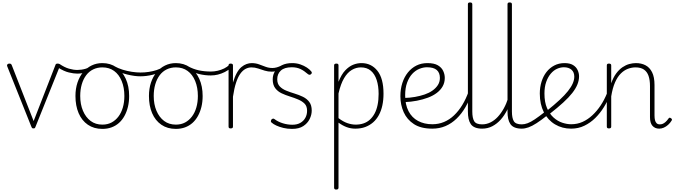

<svg xmlns="http://www.w3.org/2000/svg" viewBox="-20 -1035 5515 1570"><path d="M254 15Q244 15 241.5 11Q239 7 236 0L39 -493Q35 -501 40 -508Q45 -515 56 -515Q66 -515 70 -511.5Q74 -508 77 -500L255 -45L432 -500Q434 -508 438 -511.5Q442 -515 451 -515Q464 -515 469 -509.5Q474 -504 469 -493L271 0Q269 7 266 11Q263 15 254 15Z M612 -433Q583 -433 543 -442.5Q503 -452 454 -483Q448 -487 447.5 -493Q447 -499 449.5 -504.5Q452 -510 456.5 -512.5Q461 -515 468 -511Q508 -484 544 -473.5Q580 -463 613 -463Q629 -463 646.5 -465.5Q664 -468 679 -472.5Q694 -477 703 -483Q713 -490 719.5 -485Q726 -480 725.5 -471.5Q725 -463 715 -456Q703 -449 685.5 -444Q668 -439 649 -436Q630 -433 612 -433Z M817 19Q748 19 698.5 -15Q649 -49 623 -109.5Q597 -170 597 -250Q597 -310 613.5 -359.5Q630 -409 659.5 -444.5Q689 -480 729 -499.5Q769 -519 817 -519Q882 -519 931.5 -485Q981 -451 1008.5 -390.5Q1036 -330 1036 -250Q1036 -202 1026 -161Q1016 -120 997.5 -86.5Q979 -53 952.5 -29.5Q926 -6 892 6.5Q858 19 817 19ZM817 -16Q860 -16 892.5 -33.5Q925 -51 948.5 -82Q972 -113 984.5 -156Q997 -199 997 -250Q997 -319 975 -372.5Q953 -426 913 -455Q873 -484 817 -484Q776 -484 742 -467.5Q708 -451 684.5 -419.5Q661 -388 648.5 -345Q636 -302 636 -250Q636 -182 658.5 -129Q681 -76 721 -46Q761 -16 817 -16Z M1127 -411Q1081 -411 1021 -425.5Q961 -440 905 -470Q898 -474 896 -479Q894 -484 896.5 -489Q899 -494 904 -495.5Q909 -497 915 -494Q945 -477 981.5 -465.5Q1018 -454 1056.5 -448Q1095 -442 1129 -442Q1162 -442 1196 -447Q1230 -452 1260.5 -462Q1291 -472 1312 -486Q1319 -492 1325 -487.5Q1331 -483 1332 -476Q1333 -469 1325 -464Q1282 -437 1229.5 -424Q1177 -411 1127 -411Z M1418 19Q1349 19 1299.5 -15Q1250 -49 1224 -109.5Q1198 -170 1198 -250Q1198 -310 1214.5 -359.5Q1231 -409 1260.5 -444.5Q1290 -480 1330 -499.5Q1370 -519 1418 -519Q1483 -519 1532.5 -485Q1582 -451 1609.5 -390.5Q1637 -330 1637 -250Q1637 -202 1627 -161Q1617 -120 1598.5 -86.5Q1580 -53 1553.5 -29.5Q1527 -6 1493 6.5Q1459 19 1418 19ZM1418 -16Q1461 -16 1493.5 -33.5Q1526 -51 1549.5 -82Q1573 -113 1585.5 -156Q1598 -199 1598 -250Q1598 -319 1576 -372.5Q1554 -426 1514 -455Q1474 -484 1418 -484Q1377 -484 1343 -467.5Q1309 -451 1285.5 -419.5Q1262 -388 1249.5 -345Q1237 -302 1237 -250Q1237 -182 1259.5 -129Q1282 -76 1322 -46Q1362 -16 1418 -16Z M1703 -418Q1655 -418 1606.5 -430Q1558 -442 1506 -471Q1499 -473 1498 -478Q1497 -483 1499 -488Q1501 -493 1505.5 -495Q1510 -497 1516 -494Q1559 -470 1605.5 -460Q1652 -450 1705 -450Q1732 -450 1760 -456.5Q1788 -463 1813.5 -475.5Q1839 -488 1854 -505Q1860 -511 1864.5 -510.5Q1869 -510 1872.5 -505.5Q1876 -501 1875.5 -494.5Q1875 -488 1870 -481Q1846 -460 1818 -446Q1790 -432 1761.5 -425Q1733 -418 1703 -418Z M1866 15Q1857 15 1853 11.5Q1849 8 1849 0V-500Q1849 -508 1853 -511.5Q1857 -515 1866 -515Q1876 -515 1880.5 -511.5Q1885 -508 1885 -500V-360Q1899 -407 1916.5 -438.5Q1934 -470 1954.5 -487Q1975 -504 1996.5 -511.5Q2018 -519 2038 -519Q2044 -519 2047.5 -513.5Q2051 -508 2050.5 -501.5Q2050 -495 2046.5 -489.5Q2043 -484 2037 -484Q2011 -484 1987.5 -471.5Q1964 -459 1944.5 -431.5Q1925 -404 1910 -358Q1895 -312 1885 -244V0Q1885 8 1880.5 11.5Q1876 15 1866 15Z M2202 -449Q2171 -449 2144 -457.5Q2117 -466 2090.5 -475Q2064 -484 2035 -484Q2029 -484 2024.5 -489.5Q2020 -495 2020 -501.5Q2020 -508 2024 -513.5Q2028 -519 2037 -519Q2070 -519 2097.5 -509Q2125 -499 2151.5 -489Q2178 -479 2208 -479Q2225 -479 2243 -484Q2261 -489 2281 -499Q2285 -502 2289.5 -498.5Q2294 -495 2295.5 -490Q2297 -485 2292 -481Q2275 -470 2259.5 -462.5Q2244 -455 2230 -452Q2216 -449 2202 -449Z M2368 19Q2330 19 2297 11Q2264 3 2239.5 -8.5Q2215 -20 2203 -31Q2195 -36 2195 -42.5Q2195 -49 2199 -57Q2206 -64 2212.5 -65Q2219 -66 2226 -60Q2254 -39 2292.5 -27Q2331 -15 2371 -15Q2409 -15 2435.5 -30Q2462 -45 2476.5 -71Q2491 -97 2491 -129Q2491 -167 2470.5 -187.5Q2450 -208 2418 -221.5Q2386 -235 2350.5 -246Q2315 -257 2283 -272Q2251 -287 2230.5 -314Q2210 -341 2210 -386Q2210 -424 2229.5 -454Q2249 -484 2284.5 -501.5Q2320 -519 2369 -519Q2405 -519 2435.5 -508.5Q2466 -498 2489.5 -482.5Q2513 -467 2526 -450Q2531 -443 2529.5 -437.5Q2528 -432 2522 -428Q2518 -423 2511 -423.5Q2504 -424 2498 -429Q2466 -457 2436 -471Q2406 -485 2366 -485Q2306 -485 2276.5 -458Q2247 -431 2247 -387Q2247 -350 2267.5 -328.5Q2288 -307 2320 -294Q2352 -281 2388.5 -270Q2425 -259 2457 -243.5Q2489 -228 2509 -201.5Q2529 -175 2529 -131Q2529 -96 2512 -61.5Q2495 -27 2460 -4Q2425 19 2368 19Z M2729 515Q2720 515 2716 511Q2712 507 2712 500V-500Q2712 -508 2716.5 -511.5Q2721 -515 2731 -515Q2740 -515 2744 -511.5Q2748 -508 2748 -500V-366Q2772 -427 2803 -459.5Q2834 -492 2867.5 -505.5Q2901 -519 2936 -519Q3016 -519 3066 -456.5Q3116 -394 3116 -269Q3116 -217 3106.5 -173Q3097 -129 3078 -94Q3059 -59 3031 -34.5Q3003 -10 2967 3.5Q2931 17 2885 17Q2849 17 2816 5Q2783 -7 2748 -32V500Q2748 507 2743.5 511Q2739 515 2729 515ZM2748 -69Q2786 -40 2821 -28Q2856 -16 2889 -16Q2923 -16 2952.5 -26Q2982 -36 3004.5 -56.5Q3027 -77 3043 -106.5Q3059 -136 3067.5 -176.5Q3076 -217 3076 -267Q3076 -332 3060 -381Q3044 -430 3012 -457Q2980 -484 2931 -484Q2892 -484 2856.5 -463Q2821 -442 2793.5 -395.5Q2766 -349 2748 -271Z M3515 17Q3422 17 3365 -20Q3308 -57 3281 -117.5Q3254 -178 3254 -248Q3254 -307 3270 -356.5Q3286 -406 3315.5 -442.5Q3345 -479 3385 -499Q3425 -519 3475 -519Q3530 -519 3560.5 -501Q3591 -483 3604 -455Q3617 -427 3617 -398Q3617 -360 3600 -329.5Q3583 -299 3552 -275.5Q3521 -252 3479.5 -236.5Q3438 -221 3389.5 -211.5Q3341 -202 3288 -200L3287 -234Q3331 -235 3373.5 -242.5Q3416 -250 3452.5 -262.5Q3489 -275 3516.5 -294.5Q3544 -314 3560.5 -339.5Q3577 -365 3577 -398Q3577 -440 3551.5 -462.5Q3526 -485 3471 -485Q3441 -485 3409 -472Q3377 -459 3351 -431Q3325 -403 3309 -359.5Q3293 -316 3293 -256Q3293 -179 3320.5 -126Q3348 -73 3398.5 -46Q3449 -19 3515 -19Q3524 -19 3529 -13Q3534 -7 3534 -0.5Q3534 6 3529.5 11.5Q3525 17 3515 17Z M3515 17Q3506 17 3501.5 11.5Q3497 6 3497 -0.5Q3497 -7 3501.5 -13Q3506 -19 3515 -19Q3566 -19 3610.5 -37.5Q3655 -56 3692.5 -91.5Q3730 -127 3760.5 -177Q3791 -227 3813 -290Q3816 -298 3823 -298Q3830 -298 3835.5 -293.5Q3841 -289 3838 -281Q3818 -214 3786.5 -159.5Q3755 -105 3713.5 -65Q3672 -25 3622.5 -4Q3573 17 3515 17Z M3923 17Q3889 17 3865.5 7.5Q3842 -2 3829.5 -20.5Q3817 -39 3811.5 -64.5Q3806 -90 3806 -123V-1000Q3806 -1008 3810 -1011.5Q3814 -1015 3823 -1015Q3833 -1015 3837.5 -1011.5Q3842 -1008 3842 -1000V-123Q3842 -70 3857.5 -44Q3873 -18 3923 -18Q3930 -18 3933.5 -12.5Q3937 -7 3937 -0.5Q3937 6 3934 11.5Q3931 17 3923 17Z M3922 17Q3913 17 3908 11.5Q3903 6 3903 -0.5Q3903 -7 3908 -12.5Q3913 -18 3922 -18Q3958 -18 3990.5 -34Q4023 -50 4050 -79Q4077 -108 4099 -147.5Q4121 -187 4136 -235Q4139 -243 4146 -244Q4153 -245 4159 -240Q4165 -235 4162 -225Q4148 -177 4126 -133.5Q4104 -90 4074 -56.5Q4044 -23 4006 -3Q3968 17 3922 17Z M4247 17Q4213 17 4189.5 7.5Q4166 -2 4153.5 -20.5Q4141 -39 4135.5 -64.5Q4130 -90 4130 -123V-1000Q4130 -1008 4134 -1011.5Q4138 -1015 4147 -1015Q4157 -1015 4161.5 -1011.5Q4166 -1008 4166 -1000V-123Q4166 -70 4181.5 -44Q4197 -18 4247 -18Q4254 -18 4257.5 -12.5Q4261 -7 4261 -0.5Q4261 6 4258 11.5Q4255 17 4247 17Z M4246 17Q4237 17 4232 11.5Q4227 6 4227 -0.5Q4227 -7 4232 -12.5Q4237 -18 4246 -18Q4269 -18 4294.5 -27.5Q4320 -37 4353.5 -59.5Q4387 -82 4434 -119Q4439 -124 4445 -121.5Q4451 -119 4455 -113.5Q4459 -108 4459 -101.5Q4459 -95 4453 -90Q4405 -52 4368 -28Q4331 -4 4301.5 6.5Q4272 17 4246 17Z M4453 -130Q4513 -178 4555.5 -217.5Q4598 -257 4624.5 -290.5Q4651 -324 4663.5 -353Q4676 -382 4676 -408Q4676 -445 4653 -465Q4630 -485 4591 -485Q4563 -485 4535 -472.5Q4507 -460 4484 -433Q4461 -406 4446.5 -365.5Q4432 -325 4432 -270Q4432 -199 4453 -151Q4474 -103 4507 -73.5Q4540 -44 4578 -31.5Q4616 -19 4650 -19Q4660 -19 4664.5 -13Q4669 -7 4669 -0.5Q4669 6 4664.5 11.5Q4660 17 4650 17Q4577 17 4518.5 -18Q4460 -53 4427 -117.5Q4394 -182 4394 -270Q4394 -321 4408 -366.5Q4422 -412 4448.5 -446Q4475 -480 4512.5 -499.5Q4550 -519 4596 -519Q4640 -519 4666 -503Q4692 -487 4703.5 -461.5Q4715 -436 4715 -411Q4715 -378 4701.5 -344.5Q4688 -311 4659.5 -274.5Q4631 -238 4585 -196Q4539 -154 4475 -104Z M4650 17Q4642 17 4637 12Q4632 7 4632 0Q4632 -7 4637 -13Q4642 -19 4650 -19Q4701 -19 4744 -38.5Q4787 -58 4824.5 -93Q4862 -128 4892 -173.5Q4922 -219 4943 -271Q4948 -280 4955 -279Q4962 -278 4966.5 -272Q4971 -266 4968 -259Q4948 -207 4917.5 -158Q4887 -109 4847.5 -70Q4808 -31 4758.5 -7Q4709 17 4650 17Z M5370 17Q5353 17 5339 11Q5325 5 5315 -6.5Q5305 -18 5300 -35.5Q5295 -53 5295 -77V-331Q5295 -381 5283 -415Q5271 -449 5245 -466.5Q5219 -484 5176 -484Q5146 -484 5115 -472.5Q5084 -461 5057 -434.5Q5030 -408 5009.5 -362Q4989 -316 4978 -247V0Q4978 8 4973.5 11.5Q4969 15 4959 15Q4950 15 4946 11.5Q4942 8 4942 0V-500Q4942 -508 4946 -511.5Q4950 -515 4959 -515Q4969 -515 4973.5 -511.5Q4978 -508 4978 -500V-354Q4995 -403 5019 -435Q5043 -467 5070.5 -485.5Q5098 -504 5126 -511.5Q5154 -519 5180 -519Q5224 -519 5258 -501.5Q5292 -484 5312 -444.5Q5332 -405 5332 -340V-91Q5332 -68 5336 -52Q5340 -36 5349.5 -27Q5359 -18 5376 -18Q5388 -18 5399 -22.5Q5410 -27 5422 -37.5Q5434 -48 5446 -65Q5450 -72 5455 -72.5Q5460 -73 5467 -68Q5472 -65 5474 -60Q5476 -55 5472 -49Q5460 -29 5443 -14Q5426 1 5407.5 9Q5389 17 5370 17Z"/></svg>

Font: Playwrite NG Modern Thin
Style: Regular
Weight: 250
Designer: Veronika Burian, José Scaglione
Foundry: TypeTogether
Version: Version 1.002